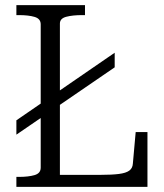

<svg xmlns="http://www.w3.org/2000/svg" viewBox="-20 -730 642 750"><path d="M44 -204 428 -467V-524L44 -260ZM312 -710H44V-671H54Q91 -671 115 -664Q139 -657 139 -635V-75Q139 -53 115 -46Q91 -39 54 -39H44V0H556V-214H510L499 -91Q498 -73 485 -63.5Q472 -54 444.5 -50.5Q417 -47 374 -47H214V-638Q214 -658 239 -664.5Q264 -671 301 -671H312Z"/></svg>

Font: Roboto Serif 36pt Light
Style: Regular
Weight: 300
Designer: Greg Gazdowicz
Foundry: Commercial Type
Version: Version 1.008